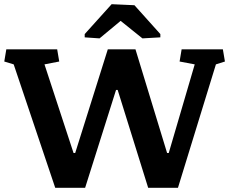

<svg xmlns="http://www.w3.org/2000/svg" viewBox="-35 -896 1093 916"><path d="M479 -660.6H611.3L762.2 -166H770L894 -588.9L821.8 -602.5L831.5 -660.6H1028.3L1038.1 -602.5L995.1 -588.9L814 0H671.9L526.4 -466.8H518.6L371.1 0H228.5L30.3 -588.9L-14.6 -602.5L-4.9 -660.6H237.8L247.6 -602.5L177.2 -588.9L315.9 -166H323.7L479 -659.7ZM730 -717.8 644.5 -712.9 540.5 -796.4 439.9 -712.9 369.1 -717.8V-733.4L497.6 -876L606.4 -871.1L730 -733.4Z"/></svg>

Font: NoticiaText-Bold
Style: Bold
Weight: 700
Designer: JM Sole
Foundry: JM Sole
Version: Version 1.003